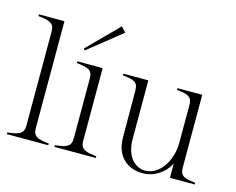

<svg xmlns="http://www.w3.org/2000/svg" viewBox="-105 -912 1330 1084"><g transform="rotate(15 560.0 -370.5)"><path d="M11 -10V0H253V-10C188 -17 160 -26 160 -74V-700H11V-690C77 -683 105 -674 105 -626V-74C105 -26 76 -17 11 -10Z M289 -10V0H531V-10C466 -17 437 -26 437 -74V-500H289V-490C355 -483 382 -474 382 -426V-74C382 -26 354 -17 289 -10ZM508 -726 481 -756 306 -580 313 -570Z M807 15C876 15 935 -26 964 -83V0H1109V-10C1043 -17 1019 -26 1019 -74V-500H874V-490C939 -483 964 -474 964 -426V-207C964 -92 897 -3 818 -3C759 -3 704 -53 704 -159V-500H558V-490C624 -484 648 -474 648 -426L649 -152C649 -38 722 15 807 15Z"/></g></svg>

Font: Sprat Condensed Light
Style: Regular
Weight: 300
Width: 3
Designer: Ethan Nakache
Foundry: Collletttivo
Version: Version 2.000;Glyphs 3.2 (3217)